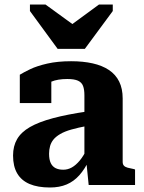

<svg xmlns="http://www.w3.org/2000/svg" viewBox="-20 -822 640 853"><path d="M236 -605H357L481 -773V-802H420L259 -684L343 -685L182 -802H113V-773ZM369 -327V-263Q327 -255 297 -246.5Q267 -238 247.5 -226.5Q228 -215 217.5 -202Q207 -189 202.5 -173Q198 -157 198 -139Q198 -113 205.5 -97.5Q213 -82 227 -75Q241 -68 261 -68Q281 -68 299 -78Q317 -88 334.5 -109Q352 -130 368 -164L377 -113Q357 -71 332.5 -43.5Q308 -16 276 -2.5Q244 11 202 11Q148 11 111.5 -4.5Q75 -20 56.5 -51.5Q38 -83 38 -131Q38 -173 56 -204Q74 -235 113 -257.5Q152 -280 215.5 -297Q279 -314 369 -327ZM374 0 363 -109 355 -110V-399Q355 -424 349 -440Q343 -456 326.5 -463.5Q310 -471 279 -471Q236 -471 207.5 -459Q179 -447 167 -431Q160 -437 159.5 -445Q159 -453 164.5 -461Q170 -469 180.5 -474.5Q191 -480 208 -480V-364H68V-490Q84 -500 114 -514.5Q144 -529 190 -539.5Q236 -550 296 -550Q349 -550 391.5 -540.5Q434 -531 464 -511Q494 -491 509.5 -459.5Q525 -428 525 -385V-103Q525 -92 530.5 -86Q536 -80 547 -77Q558 -74 574 -71L580 -69V0Z"/></svg>

Font: Roboto Serif SemiCondensed
Style: Bold
Weight: 700
Width: 4
Designer: Greg Gazdowicz
Foundry: Commercial Type
Version: Version 1.007